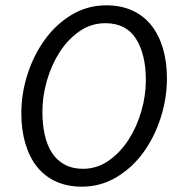

<svg xmlns="http://www.w3.org/2000/svg" viewBox="-20 -688 673 720"><path d="M287 12Q232 12 189.5 -7.5Q147 -27 118.5 -63Q90 -99 75 -150Q60 -201 60 -263Q60 -338 83.5 -410.5Q107 -483 149 -540.5Q191 -598 249.5 -633Q308 -668 379 -668Q434 -668 476.5 -648.5Q519 -629 547.5 -593Q576 -557 591 -506.5Q606 -456 606 -394Q606 -319 582.5 -246Q559 -173 517 -115.5Q475 -58 416 -23Q357 12 287 12ZM291 -55Q344 -55 387.5 -85.5Q431 -116 462 -164Q493 -212 510 -271Q527 -330 527 -387Q527 -484 490 -542.5Q453 -601 375 -601Q322 -601 278.5 -571Q235 -541 204 -493Q173 -445 156 -386Q139 -327 139 -269Q139 -221 148 -181.5Q157 -142 175.5 -114Q194 -86 223 -70.5Q252 -55 291 -55Z"/></svg>

Font: TypoPRO Source Sans Pro
Style: Italic
Weight: 400
Italic angle: -11°
Designer: Paul D. Hunt
Foundry: Adobe Systems Incorporated
Version: Version 1.075;PS 2.000;hotconv 1.0.86;makeotf.lib2.5.63406